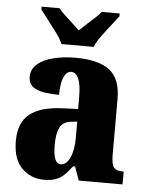

<svg xmlns="http://www.w3.org/2000/svg" viewBox="-54 -810 663 865"><g transform="rotate(5 277.0 -378.0)"><path d="M176 10Q119 10 77.5 -30Q36 -70 36 -154Q36 -236 84.5 -275Q133 -314 231 -318L303 -321V-374Q303 -485 257 -485Q237 -485 224.5 -457.5Q212 -430 212 -377Q141 -377 107 -393Q73 -409 73 -446Q73 -482 100.5 -505Q128 -528 173 -539Q218 -550 272 -550Q374 -550 425 -512Q476 -474 476 -381V-128Q476 -87 487 -72.5Q498 -58 528 -58H532V0H334L312 -62H303Q283 -35 266 -19.5Q249 -4 228 3Q207 10 176 10ZM246 -66Q272 -66 288 -100.5Q304 -135 304 -191V-264L277 -261Q240 -257 226 -230Q212 -203 212 -151Q212 -66 246 -66ZM203 -606Q193 -629 173.5 -655.5Q154 -682 133.5 -708Q113 -734 99 -753V-766H180Q189 -754 206.5 -737.5Q224 -721 243 -704Q262 -687 275 -674Q288 -687 307 -704Q326 -721 344 -737.5Q362 -754 371 -766H452V-753Q438 -734 417 -708Q396 -682 377 -655.5Q358 -629 348 -606Z"/></g></svg>

Font: Noto Serif Condensed Black
Style: Regular
Weight: 900
Width: 3
Designer: Monotype Design Team
Foundry: Monotype Imaging Inc.
Version: Version 2.015; ttfautohint (v1.8.4.7-5d5b)